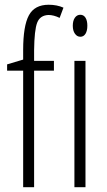

<svg xmlns="http://www.w3.org/2000/svg" viewBox="-20 -785 449 805"><path d="M77.1 -575.2Q77.1 -676.3 101.1 -720.7Q125 -765.1 184.1 -765.1Q218.8 -765.1 246.1 -752.9L230 -710Q205.1 -722.2 183.1 -722.2Q147.9 -720.7 136 -690.2Q124 -659.7 123 -574.2V-529.8H206.1V-488.8H123V0H77.1V-488.8H9.8V-515.1L77.1 -535.2ZM285.2 -677.2Q285.2 -698.2 293.9 -710.7Q302.7 -723.1 316.7 -723.1Q330.6 -723.1 338.4 -710.9Q346.2 -698.7 346.2 -677.2Q346.2 -655.8 338.4 -643.3Q330.6 -630.9 316.9 -630.9Q303.2 -630.9 294.2 -643.6Q285.2 -656.2 285.2 -677.2ZM338.4 0H292V-529.8H338.4Z"/></svg>

Font: Open Sans Hebrew Condensed Light
Style: Regular
Weight: 300
Width: 3
Foundry: Ascender Corporation, Yanek Iontef
Version: Version 2.001;PS 002.001;hotconv 1.0.70;makeotf.lib2.5.58329